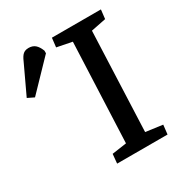

<svg xmlns="http://www.w3.org/2000/svg" viewBox="-348 -832 890 950"><g transform="rotate(-30 97.0 -357.5)"><path d="M158 -632 72 -649 78 -701H358L352 -649L267 -632L244 -66L340 -53L334 0H46L51 -53L134 -65ZM-142 -487 -179 -505 -102 -669Q-91 -695 -79 -705Q-67 -715 -48 -715Q-25 -715 -10.5 -702.5Q4 -690 14 -664V-649Z"/></g></svg>

Font: Literata Medium
Style: Italic
Weight: 500
Italic angle: -2°
Designer: Latin by Veronika Burian and Jose Scaglione. Greek by Irene Vlachou. Cyrillic by Vera Evstafieva
Foundry: TypeTogether
Version: Version 3.103;gftools[0.9.29]